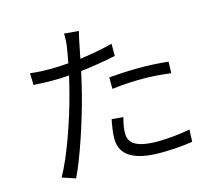

<svg xmlns="http://www.w3.org/2000/svg" viewBox="-113 -929 1226 1096"><g transform="rotate(-15 500.0 -381.0)"><path d="M538 -413C598 -420 659 -424 720 -424C777 -424 835 -419 886 -412L888 -480C835 -486 775 -489 717 -489C653 -489 589 -485 538 -481ZM600 -663C539 -647 472 -635 406 -626L422 -706C426 -725 433 -761 439 -782L353 -789C355 -768 353 -737 349 -710C346 -689 340 -657 333 -619C294 -616 258 -614 225 -614C189 -614 153 -615 107 -621L109 -551C145 -549 180 -547 223 -547C252 -547 284 -548 319 -551C310 -513 301 -475 292 -442C255 -301 186 -101 127 1L206 27C258 -79 325 -284 361 -425C372 -468 383 -514 392 -557C462 -565 534 -577 600 -591ZM489 -247C481 -205 475 -169 475 -134C475 -36 556 11 710 11C781 11 847 5 900 -3L903 -75C844 -64 775 -56 711 -56C564 -56 542 -103 542 -151C542 -177 548 -208 557 -241Z"/></g></svg>

Font: Genne Gothic Normal
Style: Regular
Weight: 350
Designer: Ryoko NISHIZUKA (kana & ideographs); Paul D. Hunt (Latin, Greek & Cyrillic); Wenlong ZHANG (bopomofo); Sandoll Communica
Foundry: Adobe Systems Incorporated
Version: Version 1.004;PS 1.004;hotconv 16.6.51;makeotf.lib2.5.65220